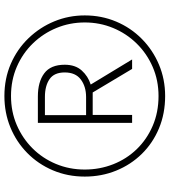

<svg xmlns="http://www.w3.org/2000/svg" viewBox="31 -886 770 872"><g transform="rotate(-90 416.0 -450.0)"><path d="M416 -85Q336 -85 269 -113Q202 -141 153 -191Q104 -241 77 -307.5Q50 -374 50 -450Q50 -528 78.5 -595Q107 -662 157.5 -711.5Q208 -761 274 -788Q340 -815 416 -815Q495 -815 562 -786Q629 -757 678.5 -705.5Q728 -654 755 -588.5Q782 -523 782 -450Q782 -374 754 -307.5Q726 -241 675.5 -191Q625 -141 558.5 -113Q492 -85 416 -85ZM416 -115Q487 -115 548 -141.5Q609 -168 654.5 -214.5Q700 -261 725 -321.5Q750 -382 750 -450Q750 -518 725 -578.5Q700 -639 655 -685.5Q610 -732 549 -758.5Q488 -785 416 -785Q345 -785 284.5 -759Q224 -733 178.5 -687.5Q133 -642 107.5 -581Q82 -520 82 -450Q82 -382 106 -321Q130 -260 174.5 -214Q219 -168 280.5 -141.5Q342 -115 416 -115ZM294 -235V-663H414Q480 -663 519 -634Q558 -605 558 -541Q558 -493 532 -464Q506 -435 468 -423L582 -235H539L432 -414H330V-235ZM411 -444Q459 -444 491 -468Q523 -492 523 -541Q523 -589 492.5 -610Q462 -631 412 -631H329V-444Z"/></g></svg>

Font: Noto Sans Kannada UI ExtraLight
Style: Regular
Weight: 200
Designer: Jelle Bosma - Monotype Design Team
Foundry: Monotype Imaging Inc.
Version: Version 2.005; ttfautohint (v1.8.4.7-5d5b)